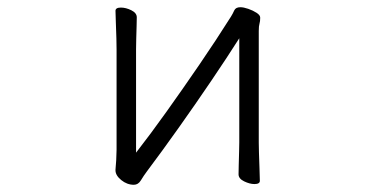

<svg xmlns="http://www.w3.org/2000/svg" viewBox="-20 -501 1040 532"><path d="M643 -395V-106Q643 -99 642.5 -81Q642 -63 641.5 -44.5Q641 -26 641 -18Q641 -6 656.5 1.5Q672 9 685 9Q700 9 700 0Q700 -12 699 -35Q698 -58 697.5 -79Q697 -100 697 -106V-415Q697 -429 699 -435.5Q701 -442 701 -452Q701 -459 691 -465.5Q681 -472 668 -476.5Q655 -481 646 -481Q633 -481 629 -472Q625 -463 620 -455Q579 -390 532.5 -322Q486 -254 441 -191Q396 -128 357 -78V-364Q357 -376 357.5 -394Q358 -412 358.5 -428.5Q359 -445 359 -453Q359 -465 344 -472.5Q329 -480 315 -480Q300 -480 300 -471Q300 -460 301 -438Q302 -416 302.5 -395Q303 -374 303 -364V-86Q303 -74 302 -57Q301 -40 300 -31V-29Q300 -15 316 -2Q332 11 351 11Q363 11 370.5 -1.5Q378 -14 387 -26Q429 -82 475.5 -147.5Q522 -213 566 -278Q610 -343 643 -395Z"/></svg>

Font: Klee One
Style: Regular
Weight: 400
Designer: Fontworks Inc.
Foundry: Fontworks Inc.
Version: Version 1.100